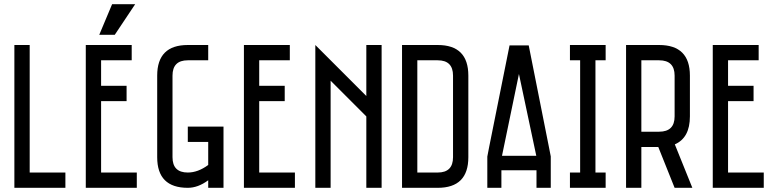

<svg xmlns="http://www.w3.org/2000/svg" viewBox="-20 -899 3725 919"><path d="M122.1 -683.6Q122.1 -531.2 122.1 -73.2Q165 -73.2 293 -73.2Q293 -54.7 293 0Q231.4 0 48.8 0Q48.8 -25.4 48.8 -62.5Q48.8 -174.8 48.8 -398.4Q48.8 -469.7 48.8 -683.6Q67.4 -683.6 122.1 -683.6Z M610.4 -683.6Q610.4 -665 610.4 -610.4Q574.2 -610.4 463.9 -610.4Q463.9 -580.1 463.9 -488.3Q494.1 -488.3 585.9 -488.3Q585.9 -469.7 585.9 -415Q555.7 -415 463.9 -415Q463.9 -329.1 463.9 -73.2Q506.8 -73.2 634.8 -73.2Q634.8 -54.7 634.8 0Q573.2 0 390.6 0Q390.6 -25.4 390.6 -62.5Q390.6 -174.8 390.6 -398.4Q390.6 -469.7 390.6 -683.6Q445.3 -683.6 610.4 -683.6ZM455.1 -732.4Q470.7 -769.5 516.6 -878.9Q543.9 -878.9 627 -878.9Q602.5 -842.8 529.3 -732.4Q510.7 -732.4 455.1 -732.4Z M878.9 0Q732.4 0 732.4 -146.5Q732.4 -192.4 732.4 -284.2Q732.4 -300.8 732.4 -324.2Q732.4 -395.5 732.4 -537.1Q732.4 -683.6 878.9 -683.6Q911.1 -683.6 976.6 -683.6Q976.6 -665 976.6 -610.4Q952.1 -610.4 878.9 -610.4Q805.7 -610.4 805.7 -537.1Q805.7 -407.2 805.7 -146.5Q805.7 -73.2 878.9 -73.2Q927.7 -73.2 976.6 -109.4Q976.6 -146.5 976.6 -219.7Q952.1 -219.7 878.9 -219.7Q878.9 -238.3 878.9 -293Q921.9 -293 1049.8 -293Q1049.8 -219.7 1049.8 0Q1031.2 0 976.6 0Q976.6 -8.8 976.6 -36.1Q927.7 0 878.9 0Z M1367.2 -683.6Q1367.2 -665 1367.2 -610.4Q1331.1 -610.4 1220.7 -610.4Q1220.7 -580.1 1220.7 -488.3Q1251 -488.3 1342.8 -488.3Q1342.8 -469.7 1342.8 -415Q1312.5 -415 1220.7 -415Q1220.7 -329.1 1220.7 -73.2Q1263.7 -73.2 1391.6 -73.2Q1391.6 -54.7 1391.6 0Q1330.1 0 1147.5 0Q1147.5 -25.4 1147.5 -62.5Q1147.5 -174.8 1147.5 -398.4Q1147.5 -469.7 1147.5 -683.6Q1202.1 -683.6 1367.2 -683.6Z M1806.6 -683.6Q1806.6 -512.7 1806.6 0Q1788.1 0 1733.4 0Q1733.4 -85.9 1733.4 -341.8Q1690.4 -384.8 1562.5 -512.7Q1562.5 -384.8 1562.5 0Q1543.9 0 1489.3 0Q1489.3 -25.4 1489.3 -62.5Q1489.3 -174.8 1489.3 -398.4Q1489.3 -469.7 1489.3 -683.6Q1549.8 -622.1 1733.4 -439.5Q1733.4 -500 1733.4 -683.6Q1752 -683.6 1806.6 -683.6Z M2075.2 -683.6Q2221.7 -683.6 2221.7 -537.1Q2221.7 -407.2 2221.7 -146.5Q2221.7 0 2075.2 0Q2018.6 0 1904.3 0Q1904.3 -25.4 1904.3 -62.5Q1904.3 -174.8 1904.3 -398.4Q1904.3 -469.7 1904.3 -683.6Q1947.3 -683.6 2075.2 -683.6ZM1977.5 -610.4Q1977.5 -475.6 1977.5 -73.2Q2002 -73.2 2075.2 -73.2Q2148.4 -73.2 2148.4 -146.5Q2148.4 -276.4 2148.4 -537.1Q2148.4 -610.4 2075.2 -610.4Q2043 -610.4 1977.5 -610.4Z M2312.5 0Q2312.5 -11.7 2312.5 -30.3Q2312.5 -48.8 2312.5 -74.2Q2312.5 -99.6 2312.5 -149.4Q2315.4 -164.1 2321.3 -195.3Q2353.5 -357.4 2418.9 -681.6Q2449.2 -681.6 2510.7 -681.6Q2543 -519.5 2607.4 -195.3Q2610.4 -179.7 2616.2 -150.4Q2616.2 -99.6 2616.2 0Q2593.8 0 2547.9 0Q2547.9 -28.3 2547.9 -84Q2492.2 -84 2379.9 -84Q2379.9 -55.7 2379.9 0Q2357.4 0 2312.5 0ZM2382.8 -153.3Q2437.5 -153.3 2546.9 -153.3Q2519.5 -284.2 2463.9 -544.9Q2437.5 -414.1 2382.8 -153.3Z M2878.9 -683.6Q2878.9 -665 2878.9 -610.4Q2866.2 -610.4 2830.1 -610.4Q2830.1 -475.6 2830.1 -73.2Q2842.8 -73.2 2878.9 -73.2Q2878.9 -54.7 2878.9 0Q2835.9 0 2708 0Q2708 -18.6 2708 -73.2Q2719.7 -73.2 2756.8 -73.2Q2756.8 -208 2756.8 -610.4Q2744.1 -610.4 2708 -610.4Q2708 -628.9 2708 -683.6Q2751 -683.6 2878.9 -683.6Z M3134.8 -683.6Q3282.2 -683.6 3282.2 -537.1Q3282.2 -471.7 3282.2 -341.8Q3282.2 -239.3 3210 -208Q3238.3 -138.7 3293.9 0Q3272.5 0 3209 0Q3189.5 -48.8 3130.9 -195.3Q3110.4 -195.3 3049.8 -195.3Q3049.8 -146.5 3049.8 0Q3031.2 0 2976.6 0Q2976.6 -25.4 2976.6 -62.5Q2976.6 -174.8 2976.6 -398.4Q2976.6 -469.7 2976.6 -683.6Q3016.6 -683.6 3134.8 -683.6ZM3049.8 -610.4Q3049.8 -524.4 3049.8 -268.6Q3071.3 -268.6 3134.8 -268.6Q3209 -268.6 3209 -341.8Q3209 -407.2 3209 -537.1Q3209 -610.4 3134.8 -610.4Q3106.4 -610.4 3049.8 -610.4Z M3611.3 -683.6Q3611.3 -665 3611.3 -610.4Q3575.2 -610.4 3464.8 -610.4Q3464.8 -580.1 3464.8 -488.3Q3495.1 -488.3 3586.9 -488.3Q3586.9 -469.7 3586.9 -415Q3556.6 -415 3464.8 -415Q3464.8 -329.1 3464.8 -73.2Q3507.8 -73.2 3635.7 -73.2Q3635.7 -54.7 3635.7 0Q3574.2 0 3391.6 0Q3391.6 -25.4 3391.6 -62.5Q3391.6 -174.8 3391.6 -398.4Q3391.6 -469.7 3391.6 -683.6Q3446.3 -683.6 3611.3 -683.6Z"/></svg>

Font: ZAANS 2018
Style: Regular
Weight: 400
Designer: Counter Creatives
Version: Version 1.0 - 24-01-18